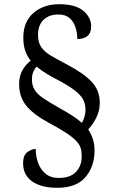

<svg xmlns="http://www.w3.org/2000/svg" viewBox="-20 -780 543 914"><path d="M253 114Q176 114 133 83.5Q90 53 90 -2Q90 -42 111 -56.5Q132 -71 150 -71Q150 -36 161.5 -4.5Q173 27 197 47Q221 67 260 67Q315 67 342 38Q369 9 369 -36Q369 -58 364 -75Q359 -92 343 -109Q327 -126 295.5 -147Q264 -168 211 -196Q135 -238 103 -279.5Q71 -321 71 -380Q71 -417 86.5 -445Q102 -473 126 -491Q109 -513 100 -539Q91 -565 91 -601Q91 -677 139.5 -718.5Q188 -760 262 -760Q338 -760 376 -729Q414 -698 414 -654Q414 -623 396 -608.5Q378 -594 348 -594Q348 -624 339 -651Q330 -678 310.5 -694.5Q291 -711 258 -711Q213 -711 187 -685.5Q161 -660 161 -613Q161 -578 176.5 -555.5Q192 -533 222.5 -515Q253 -497 297 -474Q379 -431 417 -390Q455 -349 455 -291Q455 -253 438.5 -220Q422 -187 400 -164Q413 -144 421.5 -120Q430 -96 430 -63Q430 13 386.5 63.5Q343 114 253 114ZM370 -195Q377 -207 382 -223.5Q387 -240 387 -259Q387 -281 378 -301.5Q369 -322 343.5 -343.5Q318 -365 269 -392Q236 -409 207 -426Q178 -443 154 -463Q145 -453 138.5 -438Q132 -423 132 -402Q132 -375 143.5 -354.5Q155 -334 184.5 -313.5Q214 -293 266 -264Q297 -247 324 -229.5Q351 -212 370 -195Z"/></svg>

Font: Noto Serif Tamil SemiCondensed
Style: Italic
Weight: 400
Width: 4
Italic angle: -12°
Designer: Indian Type Foundry, Tom Grace, and the Monotype Design Team
Foundry: Monotype Imaging Inc.
Version: Version 2.003; ttfautohint (v1.8.4.7-5d5b)